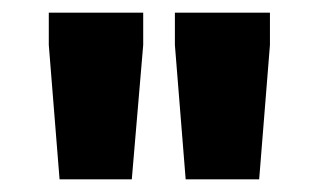

<svg xmlns="http://www.w3.org/2000/svg" viewBox="-20 -708 502 303"><path d="M273 -425 256 -637V-688H406V-637L389 -425ZM74 -425 57 -637V-688H206V-637L188 -425Z"/></svg>

Font: Saira SemiCondensed ExtraBold
Style: Regular
Weight: 800
Width: 4
Designer: Hector Gatti with collaboration of the Omnibus-Type team
Foundry: Omnibus-Type
Version: Version 1.101